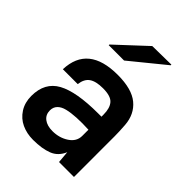

<svg xmlns="http://www.w3.org/2000/svg" viewBox="-227 -882 1003 1003"><g transform="rotate(45 274.5 -380.5)"><path d="M276.9 -539.1Q381.8 -539.1 432.6 -496.8Q483.4 -454.6 488.8 -380.9Q492.2 -334 492.2 -300.8V0H381.8L376 -66.9Q356 -19.5 312.7 -2.7Q269.5 14.2 204.1 14.2Q157.2 14.2 119.4 -3.4Q81.5 -21 58.3 -57.1Q35.2 -93.3 35.2 -142.1Q35.2 -241.2 110.8 -282.7Q186.5 -324.2 347.2 -324.2H371.1V-339.8Q371.1 -387.2 350.3 -411.1Q329.6 -435.1 272 -435.1Q219.7 -435.1 193.8 -416.7Q168 -398.4 163.1 -356.9H53.2Q59.6 -539.1 276.9 -539.1ZM133.8 -615.2V-620.1L297.9 -772.9L437 -774.9V-770L247.1 -615.2ZM157.2 -157.2Q157.2 -125.5 180.4 -107.7Q203.6 -89.8 243.2 -89.8Q293.9 -89.8 332.5 -115.5Q371.1 -141.1 371.1 -182.1V-228Q322.3 -230.5 282.7 -228.3Q243.2 -226.1 215.3 -219.2Q187.5 -212.4 172.4 -196.8Q157.2 -181.2 157.2 -157.2Z"/></g></svg>

Font: Nacelle SemiBold
Style: Regular
Weight: 600
Designer: Sora Sagano
Foundry: Sora Sagano
Version: Version 1.000;FEAKit 1.0